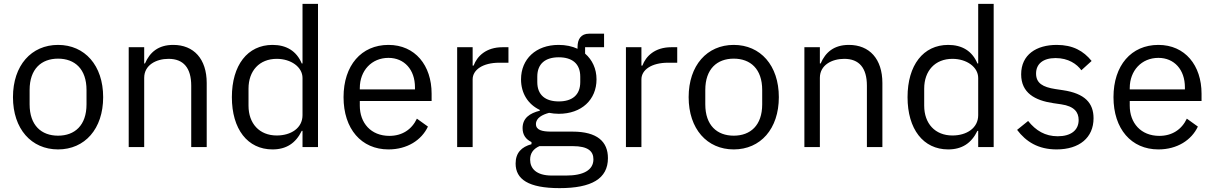

<svg xmlns="http://www.w3.org/2000/svg" viewBox="-20 -760 6275 992"><path d="M280 12C418 12 513 -94 513 -258C513 -422 418 -528 280 -528C142 -528 47 -422 47 -258C47 -94 142 12 280 12ZM280 -59C194 -59 133 -112 133 -221V-295C133 -404 194 -457 280 -457C366 -457 427 -404 427 -295V-221C427 -112 366 -59 280 -59Z M725 0V-358C725 -424 787 -456 851 -456C928 -456 968 -409 968 -317V0H1048V-331C1048 -456 981 -528 875 -528C798 -528 754 -490 729 -432H725V-516H645V0Z M1543 0H1623V-740H1543V-432H1539C1512 -497 1459 -528 1388 -528C1259 -528 1178 -423 1178 -258C1178 -93 1259 12 1388 12C1459 12 1508 -20 1539 -84H1543ZM1410 -60C1320 -60 1264 -122 1264 -214V-302C1264 -394 1320 -456 1410 -456C1483 -456 1543 -414 1543 -357V-165C1543 -98 1483 -60 1410 -60Z M1987 12C2084 12 2158 -36 2191 -106L2134 -147C2107 -90 2057 -58 1992 -58C1896 -58 1839 -125 1839 -214V-238H2210V-276C2210 -422 2125 -528 1987 -528C1847 -528 1755 -422 1755 -258C1755 -94 1847 12 1987 12ZM1987 -461C2069 -461 2124 -400 2124 -309V-298H1839V-305C1839 -395 1900 -461 1987 -461Z M2422 0V-350C2422 -399 2474 -436 2560 -436H2607V-516H2576C2492 -516 2445 -470 2427 -421H2422V-516H2342V0Z M3121 57C3121 -28 3066 -80 2938 -80H2828C2781 -80 2749 -88 2749 -119C2749 -151 2783 -168 2817 -177C2832 -174 2850 -172 2867 -172C2985 -172 3062 -245 3062 -350C3062 -405 3040 -451 3003 -483V-516H3101V-586H3024C2981 -586 2964 -557 2964 -517V-508C2936 -521 2903 -528 2866 -528C2749 -528 2672 -455 2672 -350C2672 -278 2708 -221 2769 -192V-188C2717 -175 2680 -150 2680 -98C2680 -63 2697 -40 2726 -26V-15C2675 -1 2644 29 2644 85C2644 166 2710 212 2871 212C3037 212 3121 163 3121 57ZM3046 63C3046 119 2994 147 2905 147H2831C2750 147 2719 110 2719 65C2719 33 2734 10 2767 -5H2939C3019 -5 3046 22 3046 63ZM2867 -236C2799 -236 2756 -268 2756 -336V-364C2756 -432 2799 -464 2867 -464C2935 -464 2978 -432 2978 -364V-336C2978 -268 2935 -236 2867 -236Z M3294 0V-350C3294 -399 3346 -436 3432 -436H3479V-516H3448C3364 -516 3317 -470 3299 -421H3294V-516H3214V0Z M3771 12C3909 12 4004 -94 4004 -258C4004 -422 3909 -528 3771 -528C3633 -528 3538 -422 3538 -258C3538 -94 3633 12 3771 12ZM3771 -59C3685 -59 3624 -112 3624 -221V-295C3624 -404 3685 -457 3771 -457C3857 -457 3918 -404 3918 -295V-221C3918 -112 3857 -59 3771 -59Z M4216 0V-358C4216 -424 4278 -456 4342 -456C4419 -456 4459 -409 4459 -317V0H4539V-331C4539 -456 4472 -528 4366 -528C4289 -528 4245 -490 4220 -432H4216V-516H4136V0Z M5034 0H5114V-740H5034V-432H5030C5003 -497 4950 -528 4879 -528C4750 -528 4669 -423 4669 -258C4669 -93 4750 12 4879 12C4950 12 4999 -20 5030 -84H5034ZM4901 -60C4811 -60 4755 -122 4755 -214V-302C4755 -394 4811 -456 4901 -456C4974 -456 5034 -414 5034 -357V-165C5034 -98 4974 -60 4901 -60Z M5439 12C5557 12 5630 -49 5630 -149C5630 -227 5586 -277 5472 -294L5432 -300C5368 -310 5333 -330 5333 -380C5333 -429 5368 -460 5434 -460C5500 -460 5544 -429 5567 -397L5620 -445C5578 -497 5523 -528 5440 -528C5335 -528 5256 -478 5256 -376C5256 -280 5327 -241 5422 -227L5463 -221C5531 -211 5553 -180 5553 -140C5553 -87 5513 -56 5445 -56C5380 -56 5332 -85 5292 -135L5235 -89C5281 -28 5344 12 5439 12Z M5965 12C6062 12 6136 -36 6169 -106L6112 -147C6085 -90 6035 -58 5970 -58C5874 -58 5817 -125 5817 -214V-238H6188V-276C6188 -422 6103 -528 5965 -528C5825 -528 5733 -422 5733 -258C5733 -94 5825 12 5965 12ZM5965 -461C6047 -461 6102 -400 6102 -309V-298H5817V-305C5817 -395 5878 -461 5965 -461Z"/></svg>

Font: IBM Plex Devanagari
Style: Regular
Weight: 400
Designer: Mike Abbink, Paul van der Laan, Pieter van Rosmalen, Erin McLaughlin
Foundry: Bold Monday
Version: Version 1.0